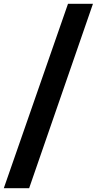

<svg xmlns="http://www.w3.org/2000/svg" viewBox="-44 -803 508 1008"><path d="M-24 185 313 -783H444L109 185Z"/></svg>

Font: Ubuntu Sans
Style: Bold
Weight: 700
Designer: Dalton Maag Ltd
Foundry: Dalton Maag Ltd
Version: Version 1.006; ttfautohint (v1.8.4.7-5d5b)